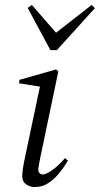

<svg xmlns="http://www.w3.org/2000/svg" viewBox="-20 -745 404 777"><path d="M70 -32Q70 -41 71.5 -54Q73 -67 78 -93L143 -401L157 -392L57 -408L59 -422L207 -464L216 -456L143 -107Q140 -91 137.5 -78.5Q135 -66 135 -58Q135 -49 140.5 -44Q146 -39 153 -39Q167 -39 192 -57Q217 -75 243 -105L255 -95Q240 -70 220 -45Q200 -20 175.5 -4Q151 12 120 12Q102 12 86 1Q70 -10 70 -32ZM109 -725 229 -587H174L351 -725L364 -712L210 -542H184L92 -713Z"/></svg>

Font: Source Serif 4 60pt
Style: Italic
Weight: 400
Italic angle: -12°
Version: Version 4.004;hotconv 1.0.116;makeotfexe 2.5.65601